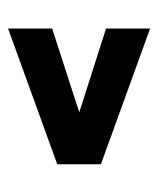

<svg xmlns="http://www.w3.org/2000/svg" viewBox="23 -498 401 488"><g transform="rotate(-90 224.0 -253.5)"><path d="M396 -73 51 -198V-309L396 -434V-322L183 -253L396 -185Z"/></g></svg>

Font: Saira ExtraCondensed ExtraBold
Style: Regular
Weight: 800
Width: 2
Designer: Hector Gatti with collaboration of the Omnibus-Type team
Foundry: Omnibus-Type
Version: Version 1.101